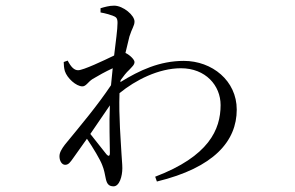

<svg xmlns="http://www.w3.org/2000/svg" viewBox="-20 -596 1040 678"><path d="M307 -317C327 -329 352 -343 378 -355L372 -295C323 -222 268 -157 209 -85C197 -69 190 -57 190 -44C190 -27 199 -14 210 -14C222 -14 228 -23 238 -37L287 -106C309 -74 334 -32 341 -13C348 4 350 18 354 37C358 54 365 62 381 62C402 62 412 26 412 -2C412 -18 410 -32 409 -53C407 -94 399 -184 402 -267C458 -313 540 -355 619 -355C706 -355 759 -294 759 -225C759 -138 717 -44 528 28L534 45C736 -4 816 -98 816 -209C816 -311 729 -381 629 -381C544 -381 473 -348 405 -306L406 -313C416 -327 426 -340 436 -349C446 -360 455 -367 455 -377C455 -386 437 -403 423 -409L437 -467C446 -496 455 -505 455 -520C455 -542 415 -576 383 -576C365 -576 349 -571 335 -567V-552C353 -549 368 -544 377 -541C390 -536 395 -533 395 -515C395 -492 389 -451 383 -400C346 -382 274 -348 256 -348C242 -348 231 -359 219 -382L205 -377C205 -367 206 -356 209 -345C217 -320 249 -291 271 -291C284 -291 291 -307 307 -317ZM368 -224C365 -158 368 -91 368 -56C368 -44 363 -43 356 -51L299 -123Z"/></svg>

Font: Noto Serif HK Light
Style: Regular
Weight: 300
Designer: Ryoko NISHIZUKA 西塚涼子 (kana & ideographs); Frank Grießhammer (Latin, Greek & Cyrillic); Wenlong ZHANG 张文龙 (bopomofo); San
Foundry: Adobe
Version: Version 2.001;hotconv 1.1.0;makeotfexe 2.6.0